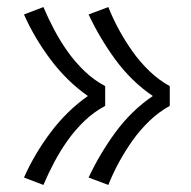

<svg xmlns="http://www.w3.org/2000/svg" viewBox="-20 -612 540 544"><path d="M287 -88 231 -109Q247 -143 266 -175Q285 -207 307 -237Q329 -267 355.5 -293Q382 -319 413 -340Q382 -361 355.5 -387Q329 -413 307 -443Q285 -473 266 -505Q247 -537 231 -571L287 -592Q300 -559 317.5 -527Q335 -495 356 -465.5Q377 -436 403.5 -410.5Q430 -385 461 -368V-312Q430 -295 403.5 -269.5Q377 -244 356 -214.5Q335 -185 317.5 -153Q300 -121 287 -88ZM103 -88 48 -109Q63 -143 82 -175Q101 -207 123.5 -237Q146 -267 172.5 -293Q199 -319 229 -340Q199 -361 172.5 -387Q146 -413 123.5 -443Q101 -473 82 -505Q63 -537 48 -571L103 -592Q117 -559 134 -527Q151 -495 172 -465.5Q193 -436 219.5 -410.5Q246 -385 278 -368V-312Q246 -295 219.5 -269.5Q193 -244 172 -214.5Q151 -185 134 -153Q117 -121 103 -88Z"/></svg>

Font: Iosevka Curly Light
Style: Regular
Weight: 300
Monospace: yes
Designer: Belleve Invis
Foundry: Belleve Invis
Version: Version 22.1.2; ttfautohint (v1.8.4)